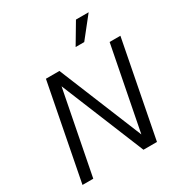

<svg xmlns="http://www.w3.org/2000/svg" viewBox="-212 -1075 1141 1219"><g transform="rotate(-30 359.0 -465.0)"><path d="M271 -700 520 -91 639 -700H718L582 0H483L234 -609L115 0H36L172 -700ZM618 -930 499 -780H436L525 -930Z"/></g></svg>

Font: MedMera Sans
Style: Italic
Weight: 400
Italic angle: -11°
Designer: Kasper Nordkvist
Foundry: UNCUT.wtf
Version: Version 1.300